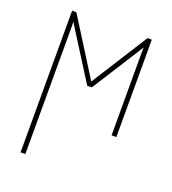

<svg xmlns="http://www.w3.org/2000/svg" viewBox="-139 -633 878 978"><g transform="rotate(20 300.0 -144.0)"><path d="M84 240V-528H107L299 -222L493 -528H516V0H490V-428Q490 -444 490 -455.5Q490 -467 491 -477L312 -195H287L109 -477Q110 -467 110 -456Q110 -445 110 -428V240Z"/></g></svg>

Font: Noto Sans Mono Thin
Style: Regular
Weight: 100
Designer: Monotype Design Team
Foundry: Monotype Imaging Inc.
Version: Version 2.014